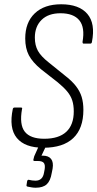

<svg xmlns="http://www.w3.org/2000/svg" viewBox="-20 -683 455 898"><path d="M183 8Q96 8 58.5 -38Q21 -84 40 -174Q42 -180 48 -180H78Q86 -180 83 -173Q70 -100 96 -67Q122 -34 187 -34Q255 -34 290 -66.5Q325 -99 325 -162Q325 -191 318 -213Q311 -235 294.5 -255Q278 -275 250 -298L172 -359Q132 -392 115 -424.5Q98 -457 98 -503Q98 -578 142.5 -620.5Q187 -663 266 -663Q350 -663 388.5 -618Q427 -573 410 -487Q409 -479 402 -479H371Q366 -479 366 -487Q378 -555 351 -588Q324 -621 263 -621Q206 -621 174.5 -590Q143 -559 143 -507Q143 -471 157.5 -445Q172 -419 209 -390L282 -331Q316 -305 335 -280.5Q354 -256 362 -229.5Q370 -203 370 -169Q370 -82 322.5 -37Q275 8 183 8ZM147 195Q138 195 128.5 193.5Q119 192 110 190Q103 189 104 183L107 164Q109 157 115 158Q123 160 130.5 161Q138 162 146 162Q180 162 186 124L189 108Q192 87 184.5 78.5Q177 70 157 70H142Q135 70 136 64Q137 60 138 56Q139 52 140 48L166 -10Q169 -17 173 -17H196Q200 -17 201 -15.5Q202 -14 200 -10L174 45H180Q207 45 219 60.5Q231 76 226 106L222 126Q216 163 198.5 179Q181 195 147 195Z"/></svg>

Font: Sofia Sans Condensed Light
Style: Italic
Weight: 300
Italic angle: -9°
Version: Version 4.100